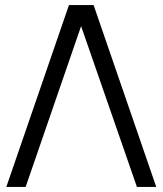

<svg xmlns="http://www.w3.org/2000/svg" viewBox="-20 -740 644 760"><path d="M253 -720 5 0H81.5L301 -636.5L522 0H598.5L350.5 -720Z"/></svg>

Font: Hauora
Style: Regular
Weight: 400
Designer: Mikhail Sharanda
Foundry: WCYS & Co.
Version: Version 1.010